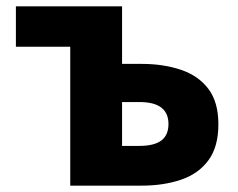

<svg xmlns="http://www.w3.org/2000/svg" viewBox="-20 -584 748 604"><path d="M201 0V-437H30V-564H364V-383H426Q494 -383 549 -364.5Q604 -346 635.5 -304.5Q667 -263 667 -193Q667 -122 635.5 -79.5Q604 -37 549 -18.5Q494 0 426 0ZM364 -125H418Q465 -125 487.5 -142Q510 -159 510 -194Q510 -228 487.5 -245.5Q465 -263 418 -263H364Z"/></svg>

Font: Noto Sans KR ExtraBold
Style: Regular
Weight: 800
Designer: Ryoko NISHIZUKA  (kana, bopomofo & ideographs); Paul D. Hunt (Latin, Greek & Cyrillic); Sandoll Communications , Soo-you
Foundry: Adobe
Version: Version 2.004-H2;hotconv 1.0.118;makeotfexe 2.5.65603